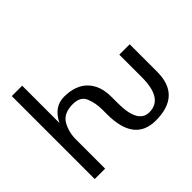

<svg xmlns="http://www.w3.org/2000/svg" viewBox="-166 -971 1216 1216"><g transform="rotate(-45 442.5 -362.5)"><path d="M296 -503Q205 -503 158 -406V-740H65V3H158V-259Q158 -323 188 -377Q219 -431 302 -431Q370 -431 390 -382Q410 -332 410 -274V-232Q410 15 601 15Q824 15 825 -196V-444H732V-242Q732 -51 609 -51Q508 -51 508 -234V-291Q508 -390 454 -446Q399 -503 296 -503Z"/></g></svg>

Font: Sawarabi Gothic
Style: Regular
Weight: 400
Designer: mshio (mshio@users.sourceforge.jp)
Version: Version 20141215